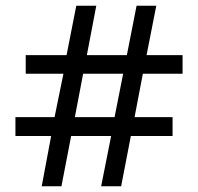

<svg xmlns="http://www.w3.org/2000/svg" viewBox="-20 -652 693 672"><path d="M159 -176H34V-242H171L202 -394H70V-459H213L247 -632H317L284 -459H424L458 -632H527L493 -459H619V-394H480L451 -242H584V-176H438L404 0H334L369 -176H229L195 0H126ZM381 -242 411 -394H271L242 -242Z"/></svg>

Font: ltelugu85
Style: Book
Weight: 400
Designer: Jelle Bosma - Monotype Design Team
Foundry: Monotype Imaging Inc.
Version: Version 2.003